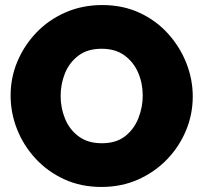

<svg xmlns="http://www.w3.org/2000/svg" viewBox="-20 -734 805 760"><path d="M381 6Q300 6 234 -24.5Q168 -55 120.5 -106.5Q73 -158 47.5 -222.5Q22 -287 22 -356Q22 -427 49 -491Q76 -555 124.5 -605.5Q173 -656 239.5 -685Q306 -714 385 -714Q466 -714 532 -683.5Q598 -653 645 -601Q692 -549 717.5 -484.5Q743 -420 743 -352Q743 -282 716.5 -218Q690 -154 641.5 -103.5Q593 -53 527 -23.5Q461 6 381 6ZM220 -354Q220 -307 237.5 -264Q255 -221 291.5 -194Q328 -167 383 -167Q440 -167 475.5 -195Q511 -223 528 -266.5Q545 -310 545 -356Q545 -404 527 -446Q509 -488 473 -514.5Q437 -541 382 -541Q326 -541 290 -513.5Q254 -486 237 -443.5Q220 -401 220 -354Z"/></svg>

Font: Raleway Black
Style: Regular
Weight: 900
Designer: Matt McInerney, Pablo Impallari, Rodrigo Fuenzalida
Foundry: Matt McInerney, Pablo Impallari, Rodrigo Fuenzalida
Version: Version 4.026